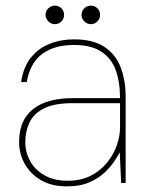

<svg xmlns="http://www.w3.org/2000/svg" viewBox="-20 -651 526 683"><path d="M218 12Q164 12 126 -10Q88 -32 68 -68Q48 -104 48 -145Q48 -200 71.5 -234.5Q95 -269 138 -285.5Q181 -302 239 -302H407Q407 -360 391.5 -402Q376 -444 340 -467.5Q304 -491 243 -491Q173 -491 130 -459Q87 -427 75 -359H55Q63 -412 89.5 -445.5Q116 -479 156 -495Q196 -511 243 -511Q312 -511 352.5 -483.5Q393 -456 410 -409.5Q427 -363 427 -306V0H411L406 -109Q400 -98 387 -78Q374 -58 352.5 -37.5Q331 -17 298 -2.5Q265 12 218 12ZM220 -8Q269 -8 304 -26.5Q339 -45 362 -74Q385 -103 396 -135.5Q407 -168 407 -197V-284H239Q173 -284 136.5 -265.5Q100 -247 85 -215.5Q70 -184 70 -145Q70 -109 87.5 -77.5Q105 -46 139 -27Q173 -8 220 -8ZM175 -565Q162 -565 152 -575Q142 -585 142 -598Q142 -612 152 -621.5Q162 -631 175 -631Q189 -631 198.5 -621.5Q208 -612 208 -598Q208 -585 198.5 -575Q189 -565 175 -565ZM303 -565Q290 -565 280 -575Q270 -585 270 -598Q270 -612 280 -621.5Q290 -631 303 -631Q317 -631 326.5 -621.5Q336 -612 336 -598Q336 -585 326.5 -575Q317 -565 303 -565Z"/></svg>

Font: DM Sans 20pt Thin
Style: Regular
Weight: 250
Version: Version 4.004;gftools[0.9.30]